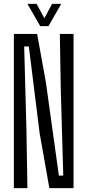

<svg xmlns="http://www.w3.org/2000/svg" viewBox="-20 -976 453 996"><path d="M51.9 0V-800H172.7L218.4 -546.6L285.4 -65.2H308.2L295.3 -512.6L290.4 -800H361.5V0H236.1L185.6 -285.1L129.5 -735H105.5L117.2 -299.8L122.2 0ZM188.5 -840.6 122.4 -955.8H169.8L210.2 -881.4L250.2 -955.8H297.6L231.5 -840.6Z"/></svg>

Font: Big Shoulders Thin
Style: Regular
Weight: 100
Designer: Patric King
Foundry: XO Type Co
Version: Version 2.002